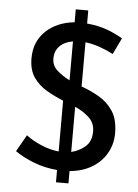

<svg xmlns="http://www.w3.org/2000/svg" viewBox="-58 -837 683 949"><g transform="rotate(5 283.5 -362.0)"><path d="M256 68V7Q195 2 140.5 -19Q86 -40 46 -68L93 -151Q124 -127 168.5 -108Q213 -89 256 -85V-337Q214 -354 174 -377Q134 -400 108 -437Q82 -474 82 -532Q82 -615 136.5 -667Q191 -719 279 -728V-792H341V-727Q397 -722 440.5 -706Q484 -690 519 -669L480 -588Q448 -605 412 -617.5Q376 -630 341 -634V-415Q342 -414 343 -414Q388 -398 430 -373.5Q472 -349 499 -308Q526 -267 526 -198Q526 -145 501 -100.5Q476 -56 429.5 -27.5Q383 1 318 7V68ZM318 -88Q357 -97 387 -123Q417 -149 417 -198Q417 -240 388 -267Q359 -294 318 -312ZM279 -440V-633Q237 -626 213.5 -602Q190 -578 190 -540Q190 -506 215.5 -482.5Q241 -459 279 -440Z"/></g></svg>

Font: Reem Kufi Ink
Style: Regular
Weight: 400
Designer: Khaled Hosny
Version: Version 1.7